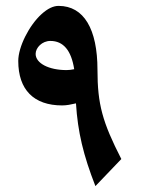

<svg xmlns="http://www.w3.org/2000/svg" viewBox="-20 -766 496 652"><path d="M304 -134 392 -226C328 -351 311 -412 311 -529C311 -667 265 -746 179 -746C161 -746 142 -737 121 -718C79 -680 42 -607 42 -559C42 -461 95 -408 191 -408C206 -408 221 -411 238 -415C244 -318 263 -239 304 -134ZM206 -528C146 -528 101 -551 101 -583C101 -604 123 -627 151 -627C195 -627 222 -595 232 -531C222 -529 214 -528 206 -528Z"/></svg>

Font: Noto Naskh Arabic UI
Style: Bold
Weight: 700
Designer: Monotype Design Team, David Williams, Mohamad Dakak and Nizar Qandah
Foundry: Monotype Imaging Inc.
Version: Version 2.016